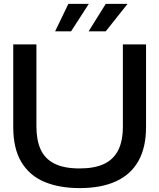

<svg xmlns="http://www.w3.org/2000/svg" viewBox="-20 -957 818 986"><path d="M389 9Q286 9 209.5 -22.5Q133 -54 90.5 -123.5Q48 -193 48 -305V-729H167V-307Q167 -238 188.5 -190Q210 -142 259 -117Q308 -92 389 -92Q465 -92 514 -115Q563 -138 587 -185.5Q611 -233 611 -307V-729H730V-305Q730 -200 691 -130.5Q652 -61 576 -26Q500 9 389 9ZM263 -796 331 -937H436L345 -796ZM435 -796 523 -937H635L523 -796Z"/></svg>

Font: Mona Sans Expanded Medium
Style: Regular
Weight: 500
Width: 7
Designer: Deni Anggara
Foundry: GitHub
Version: Version 2.000